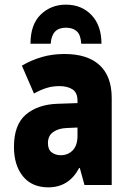

<svg xmlns="http://www.w3.org/2000/svg" viewBox="-20 -795 540 825"><path d="M188 10Q117 10 78.5 -37.5Q40 -85 40 -164Q40 -259 91 -302.5Q142 -346 226 -349L313 -352V-362Q313 -397 291.5 -411Q270 -425 235 -425Q205 -425 178.5 -416.5Q152 -408 126 -393L74 -513Q115 -537 160 -550Q205 -563 257 -563Q356 -563 408 -515Q460 -467 460 -374V0H343L323 -73H320Q276 10 188 10ZM241 -128Q272 -128 292.5 -149Q313 -170 313 -212V-247L268 -245Q232 -244 209 -228Q186 -212 186 -180Q186 -152 202.5 -140Q219 -128 241 -128ZM263 -775Q331 -775 373.5 -730Q416 -685 416 -607H329Q327 -645 310 -660.5Q293 -676 263 -676Q202 -676 198 -607H111Q111 -690 155 -732.5Q199 -775 263 -775Z"/></svg>

Font: Noto Sans Mono ExtraCondensed Black
Style: Regular
Weight: 900
Width: 2
Designer: Monotype Design Team
Foundry: Monotype Imaging Inc.
Version: Version 2.014